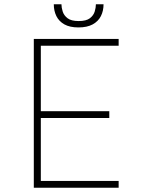

<svg xmlns="http://www.w3.org/2000/svg" viewBox="-20 -883 690 903"><path d="M139 0V-700H538V-668H172V-360H494V-328H172V-32H538V0ZM349 -754Q308.5 -754 283 -768.2Q257.5 -782.5 245.2 -807.2Q233 -832 233 -863H269Q269 -847.5 274.8 -829Q280.5 -810.5 297.8 -797.2Q315 -784 350 -784Q385.5 -784 402.8 -797.2Q420 -810.5 425.5 -829Q431 -847.5 431 -863H467Q467 -832 454.5 -807.2Q442 -782.5 415.8 -768.2Q389.5 -754 349 -754Z"/></svg>

Font: Trispace Thin Thin
Style: Regular
Weight: 250
Version: Version 1.210